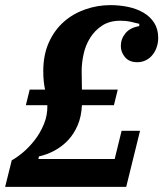

<svg xmlns="http://www.w3.org/2000/svg" viewBox="-66 -730 638 750"><path d="M-20 -104Q-1 -114 23 -134Q47 -154 69 -182Q91 -210 105.5 -245Q120 -280 119 -319H35L50 -380H110Q107 -394 105 -411.5Q103 -429 103 -452Q103 -516 125 -564.5Q147 -613 183.5 -645Q220 -677 267.5 -693.5Q315 -710 365 -710Q401 -710 434.5 -703Q468 -696 494.5 -680.5Q521 -665 536.5 -640.5Q552 -616 552 -582Q552 -564 546.5 -547Q541 -530 530.5 -516.5Q520 -503 504.5 -495Q489 -487 470 -487Q439 -487 422.5 -506.5Q406 -526 406 -550Q406 -578 424 -600Q442 -622 478 -628V-637Q459 -642 442.5 -645.5Q426 -649 404 -649Q362 -649 333 -630Q304 -611 286 -582Q268 -553 260.5 -518.5Q253 -484 253 -453Q253 -436 253.5 -418Q254 -400 254 -380H394L379 -319H254Q252 -275 237.5 -241Q223 -207 200 -182.5Q177 -158 147.5 -142Q118 -126 86 -119L84 -109H382L409 -219H481L427 0H-46Z"/></svg>

Font: IBM Plex Serif
Style: Bold Italic
Weight: 700
Italic angle: -14°
Designer: Mike Abbink, Paul van der Laan, Pieter van Rosmalen
Foundry: Bold Monday
Version: Version 3.001